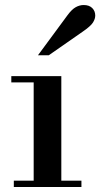

<svg xmlns="http://www.w3.org/2000/svg" viewBox="-20 -744 399 764"><path d="M114 -15V-425H224V-15ZM35 0V-25H304V0ZM25 -416V-441H224V-416ZM131 -524 249 -684Q266 -707 281.5 -715.5Q297 -724 313 -724Q335 -724 347 -712Q359 -700 359 -682Q359 -669 350 -654.5Q341 -640 309 -618L174 -524Z"/></svg>

Font: Libre Bodoni
Style: Regular
Weight: 400
Designer: Pablo Impallari, Rodrigo Fuenzalida
Foundry: Impallari Type
Version: Version 2.005;gftools[0.9.23]